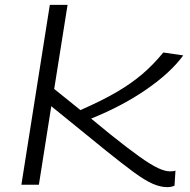

<svg xmlns="http://www.w3.org/2000/svg" viewBox="-20 -760 780 790"><path d="M68 0 185 -740H258L203 -394L311 -307Q400 -346 460.5 -381.5Q521 -417 566 -455.5Q611 -494 652 -544L734 -532Q682 -461 583 -392.5Q484 -324 355 -272L433 -208Q508 -148 554.5 -115Q601 -82 630 -68.5Q659 -55 679 -55Q685 -55 691 -55.5Q697 -56 702 -58L698 4Q685 10 668 10Q640 10 608 -4Q576 -18 531 -51Q486 -84 415 -141L191 -323L140 0Z"/></svg>

Font: Georama ExtraExtended Light
Style: Italic
Weight: 300
Width: 8
Italic angle: -9°
Designer: Jean-Baptiste Levee
Foundry: Production Type
Version: Version 1.000